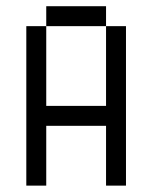

<svg xmlns="http://www.w3.org/2000/svg" viewBox="-20 -582 478 602"><path d="M62.5 -500H125V-250H312.5V-500H375V0H312.5V-187.5H125V0H62.5ZM125 -562.5H312.5V-500H125Z"/></svg>

Font: Pixel Operator SC
Style: Regular
Weight: 400
Designer: Jayvee Enaguas (GrandChaos9000)
Foundry: The Grandoplex Project
Version: Version 1.4.1 (September 5, 2015)